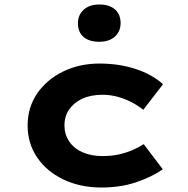

<svg xmlns="http://www.w3.org/2000/svg" viewBox="-20 -825 837 855"><path d="M431 10Q337 10 262 -26Q187 -62 145 -124.5Q103 -187 103 -266Q103 -346 145 -408Q187 -470 260 -506Q333 -542 423 -542Q510 -542 583.5 -518Q657 -494 706 -450L618 -336Q596 -354 566.5 -369.5Q537 -385 504 -394Q471 -403 437 -403Q384 -403 346.5 -385.5Q309 -368 288 -337.5Q267 -307 267 -266Q267 -227 288 -195.5Q309 -164 347.5 -147Q386 -130 436 -130Q479 -130 512.5 -138Q546 -146 572 -157.5Q598 -169 620 -183L705 -71Q654 -36 585 -13Q516 10 431 10ZM422 -639Q377 -639 352 -660.5Q327 -682 327 -722Q327 -758 352.5 -781.5Q378 -805 422 -805Q467 -805 492 -783Q517 -761 517 -722Q517 -685 491.5 -662Q466 -639 422 -639Z"/></svg>

Font: Lexend Peta
Style: Bold
Weight: 700
Designer: Bonnie Shaver-Troup, Thomas Jockin
Foundry: Lexend
Version: Version 1.007